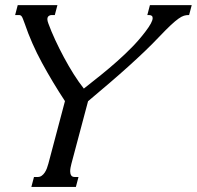

<svg xmlns="http://www.w3.org/2000/svg" viewBox="-20 -736 775 756"><path d="M551.8 -610.4Q567.4 -630.9 574.2 -643.8Q581.1 -656.7 581.1 -665Q581.1 -676.8 565.9 -676.8H560.1L570.3 -715.8H734.9L724.6 -676.8H722.2Q713.4 -676.8 704.3 -674.1Q695.3 -671.4 682.9 -662.6Q670.4 -653.8 652.6 -637.2Q634.8 -620.6 608.4 -592.8Q581.1 -564 550.8 -534.9Q520.5 -505.9 486.1 -474.9Q451.7 -443.8 412.1 -409.9Q372.6 -376 326.7 -337.4L261.2 -91.3Q259.3 -84 257.8 -76.2Q256.3 -68.4 256.3 -61.5Q256.3 -51.8 260.3 -45.4Q264.2 -39.1 274.4 -39.1H289.1L278.8 0H103.5L113.8 -39.1H128.4Q137.2 -39.1 144 -43.9Q150.9 -48.8 156 -56.4Q161.1 -64 164.6 -73.2Q168 -82.5 170.4 -91.3L235.8 -337.9Q187 -412.1 145.5 -488.3Q104 -564.5 77.1 -643.6Q73.2 -653.8 70.8 -660.4Q68.4 -667 65.9 -670.7Q63.5 -674.3 60.8 -675.5Q58.1 -676.8 54.7 -676.8H39.6L49.8 -715.8H206.1L195.8 -676.8H183.1Q176.3 -676.8 171.4 -672.6Q166.5 -668.5 166.5 -660.2Q166.5 -653.8 170.4 -643.6Q181.6 -612.8 197.5 -578.6Q213.4 -544.4 231.7 -510.3Q250 -476.1 270 -444.3Q290 -412.6 310.1 -387.2Q344.2 -414.1 377.7 -440.9Q411.1 -467.8 442.1 -495.4Q473.1 -522.9 501 -551.5Q528.8 -580.1 551.8 -610.4Z"/></svg>

Font: Arian Grqi
Style: Italic
Weight: 400
Italic angle: -15°
Designer: Ruben Hakobyan (Tarumian)
Foundry: Ruben Hakobyan (Tarumian)
Version: Version 1.002